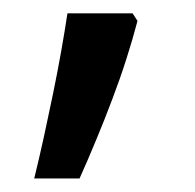

<svg xmlns="http://www.w3.org/2000/svg" viewBox="-20 -136 290 285"><path d="M176.8 -116.2 184.1 -105Q177.2 -78.6 167.7 -48.8Q158.2 -19 146.7 11.2Q135.3 41.5 122.8 71.5Q110.4 101.6 98.1 128.9H30.8Q38.1 99.1 45.2 66.9Q52.2 34.7 58.8 2.7Q65.4 -29.3 70.8 -59.8Q76.2 -90.3 80.1 -116.2Z"/></svg>

Font: Khmer
Style: Regular
Weight: 400
Foundry: Danh Hong
Version: Version 2.00 February 8, 2013